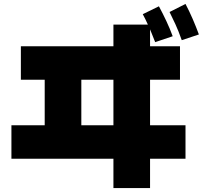

<svg xmlns="http://www.w3.org/2000/svg" viewBox="-20 -875 1040 975"><path d="M903 -671Q886 -719 870.5 -752.5Q855 -786 841 -814L922 -855Q942 -817 959 -777.5Q976 -738 990 -700ZM38 -69V-239H207V-470H86V-640H556V-750H731Q719 -777 705 -803L787 -843Q807 -806 825 -767.5Q843 -729 857 -691L768 -661Q754 -698 742 -726V-640H894V-470H742V-239H922V-69H742V80H556V-69ZM393 -239H556V-470H393Z"/></svg>

Font: Murecho Black
Style: Regular
Weight: 900
Designer: Neil Summerour
Foundry: Positype
Version: Version 1.010; ttfautohint (v1.8.3)